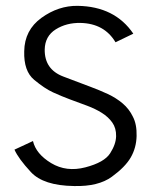

<svg xmlns="http://www.w3.org/2000/svg" viewBox="-20 -622 515 654"><path d="M432.6 -224.6Q446.3 -198.7 445.3 -158.7Q444.3 -118.7 425.5 -85.9Q406.7 -53.2 360.8 -19.8Q314.9 13.7 232.4 11.7Q127.9 10.3 85.2 -35.9Q42.5 -82 29.3 -112.3L92.3 -141.6Q102.5 -97.7 154.3 -66.4Q206.1 -35.2 270.8 -52Q335.4 -68.8 355.2 -99.9Q375 -130.9 375.5 -158.2Q376 -185.5 362.5 -204.6Q349.1 -223.6 326.9 -237.5Q304.7 -251.5 276.4 -262Q248 -272.5 218.5 -283.4Q189 -294.4 160.6 -307.4Q132.3 -320.3 96.4 -350.1Q60.5 -379.9 62.5 -447.3Q63.5 -519.5 121.3 -561.3Q179.2 -603 244.6 -602.1Q371.1 -600.1 434.1 -507.3L373.5 -478Q335.4 -542 254.4 -543.9Q206.5 -544.9 169.9 -522Q133.3 -499 132.3 -453.6Q131.3 -385.7 195.6 -361.3Q259.8 -336.9 289.3 -325.9Q318.8 -314.9 347.2 -301.8Q375.5 -288.6 397.7 -269.8Q419.9 -251 432.6 -224.6Z"/></svg>

Font: Meera
Style: Regular
Weight: 400
Designer: Hussain KH and Suresh P for Swathanthra Malayalam Computing (SMC)
Version: Version 7.0.0+20221109